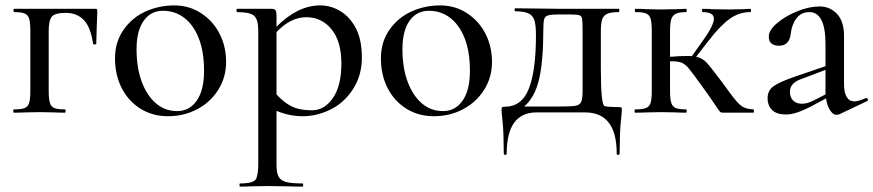

<svg xmlns="http://www.w3.org/2000/svg" viewBox="-20 -419 3247 714"><path d="M339.8 -319.8 337.9 -255.9Q337.9 -253.9 332 -253.9Q326.2 -253.9 326.2 -255.9Q317.4 -317.9 291.7 -344.5Q266.1 -371.1 225.1 -371.1Q184.1 -371.1 172.6 -356.9Q161.1 -342.8 161.1 -303.2V-81.1Q161.1 -51.3 165.5 -36.6Q169.9 -22 182.4 -17.1Q194.8 -12.2 221.2 -12.2Q224.1 -12.2 224.1 -6.1Q224.1 0 221.2 0Q195.3 0 181.2 -1L127.9 -2L74.2 -1Q59.1 0 32.2 0Q29.3 0 29.1 -6.1Q28.8 -12.2 32.2 -12.2Q59.1 -12.2 71.5 -17.1Q84 -22 88.4 -36.4Q92.8 -50.8 92.8 -81.1V-305.2Q92.8 -335 88.4 -349.4Q84 -363.8 71.5 -368.9Q59.1 -374 33.2 -374Q30.3 -374 30 -380.1Q29.8 -386.2 33.2 -386.2H334Q339.8 -386.2 340.8 -384.5Q341.8 -382.8 341.8 -371.3Q341.8 -359.9 339.8 -319.8Z M711.7 -44.9Q738.8 -84 738.8 -155.5Q738.8 -227.1 719.2 -276.6Q699.7 -326.2 665.5 -352.5Q631.3 -378.9 585.9 -378.9Q540.5 -378.9 514.2 -341.6Q487.8 -304.2 487.8 -236.1Q487.8 -168 506.6 -116.5Q525.4 -64.9 559.1 -35.4Q592.8 -5.9 638.7 -5.9Q684.6 -5.9 711.7 -44.9ZM432.1 -92.5Q407.7 -141.1 407.7 -202.1Q407.7 -263.2 439.7 -308.6Q471.7 -354 521.7 -376.5Q571.8 -398.9 627.7 -398.9Q683.6 -398.9 728 -369.9Q772.5 -340.8 796.6 -293.5Q820.8 -246.1 820.8 -188.5Q820.8 -130.9 791.3 -84.5Q761.7 -38.1 712.6 -12.5Q663.6 13.2 605 13.2Q546.4 13.2 501.5 -15.4Q456.5 -43.9 432.1 -92.5Z M1008.3 -299.8V-67.9Q1034.2 -39.1 1063.5 -23.9Q1092.8 -8.8 1139.6 -8.8Q1186.5 -8.8 1218 -54.4Q1249.5 -100.1 1249.5 -182.6Q1249.5 -265.1 1212.9 -310.1Q1176.3 -355 1118.7 -355Q1061 -355 1008.3 -299.8ZM1008.3 -6.8V193.8Q1008.3 223.6 1015.9 237.8Q1023.4 252 1043.5 257.6Q1063.5 263.2 1105.5 263.2Q1107.4 263.2 1107.4 269Q1107.4 274.9 1105.5 274.9Q1069.3 274.9 1049.3 273.9L974.6 272.9L914.6 273.9Q899.4 274.9 872.6 274.9Q870.6 274.9 870.6 269Q870.6 263.2 872.6 263.2Q926.8 263.2 933.6 243.7Q940.4 224.1 940.4 193.8V-305.2Q940.4 -347.2 924.6 -360.6Q908.7 -374 862.3 -374Q859.4 -374 859.4 -380.1Q859.4 -386.2 862.3 -386.2H988.3Q1000.5 -386.2 1004.4 -381.1Q1008.3 -376 1008.3 -360.8V-319.8Q1087.4 -398.9 1170.4 -398.9Q1211.4 -398.9 1246.8 -377Q1282.2 -355 1304 -312.7Q1325.7 -270.5 1325.7 -204.1Q1325.7 -137.7 1292 -86.4Q1258.3 -35.2 1207.8 -11Q1157.2 13.2 1106.4 13.2Q1055.7 13.2 1008.3 -6.8Z M1700.4 -44.9Q1727.5 -84 1727.5 -155.5Q1727.5 -227.1 1708 -276.6Q1688.5 -326.2 1654.3 -352.5Q1620.1 -378.9 1574.7 -378.9Q1529.3 -378.9 1502.9 -341.6Q1476.6 -304.2 1476.6 -236.1Q1476.6 -168 1495.4 -116.5Q1514.2 -64.9 1547.9 -35.4Q1581.5 -5.9 1627.4 -5.9Q1673.3 -5.9 1700.4 -44.9ZM1420.9 -92.5Q1396.5 -141.1 1396.5 -202.1Q1396.5 -263.2 1428.5 -308.6Q1460.4 -354 1510.5 -376.5Q1560.5 -398.9 1616.5 -398.9Q1672.4 -398.9 1716.8 -369.9Q1761.2 -340.8 1785.4 -293.5Q1809.6 -246.1 1809.6 -188.5Q1809.6 -130.9 1780 -84.5Q1750.5 -38.1 1701.4 -12.5Q1652.3 13.2 1593.8 13.2Q1535.2 13.2 1490.2 -15.4Q1445.3 -43.9 1420.9 -92.5Z M2146.5 -305.2Q2146.5 -339.4 2144.5 -349.6Q2142.6 -359.9 2134 -362.5Q2125.5 -365.2 2099.6 -365.2H2057.6Q2028.8 -365.2 2017.6 -361.6Q2006.3 -357.9 2003.4 -346.9Q2000.5 -335.9 2000.5 -308.1Q2000.5 -192.9 1984.9 -125Q1969.2 -57.1 1929.2 -22.9H2054.2Q2102.1 -22.9 2118.7 -25.4Q2135.3 -27.8 2140.9 -39.3Q2146.5 -50.8 2146.5 -81.1ZM1975.6 -1Q1864.3 -1 1864.3 151.9Q1864.3 156.7 1858.9 157Q1853.5 157.2 1853.5 151.9Q1853 69.3 1849.1 34.2Q1845.2 -1 1845.2 -9.3Q1845.2 -17.6 1846.7 -19.8Q1848.1 -22 1856.4 -22Q1920.4 -22 1946.8 -89.6Q1973.1 -157.2 1973.1 -288.1Q1973.1 -325.2 1967.3 -343.5Q1961.4 -361.8 1944.8 -369.4Q1928.2 -377 1896.5 -377Q1893.6 -377 1893.6 -382.6Q1893.6 -388.2 1896.5 -388.2L2069.3 -386.2H2281.2Q2283.2 -386.2 2283.2 -380.1Q2283.2 -374 2281.2 -374Q2252.4 -374 2238.5 -367.9Q2224.6 -361.8 2219.5 -347.4Q2214.4 -333 2214.4 -303.2V-165.5Q2214.4 -27.8 2228.5 -24.4Q2242.7 -21 2266.1 -21Q2289.6 -21 2291 -19.5Q2292.5 -18.1 2292.5 -10Q2292.5 -2 2288.6 34.2Q2284.7 70.3 2284.2 151.9Q2284.2 156.7 2278.8 157Q2273.4 157.2 2273.4 151.9Q2273.4 -1 2155.3 -1Z M2781.7 0H2668.9Q2661.1 0 2658 -2.9Q2654.8 -5.9 2638.4 -30.5Q2622.1 -55.2 2588.9 -101.1Q2555.7 -147 2542.2 -163.6Q2528.8 -180.2 2514.4 -186Q2500 -191.9 2471.7 -190.9V-81.1Q2471.7 -51.3 2476.3 -36.6Q2481 -22 2493.4 -17.1Q2505.9 -12.2 2531.7 -12.2Q2533.7 -12.2 2533.7 -6.1Q2533.7 0 2531.7 0Q2505.9 0 2491.7 -1L2439 -2L2384.8 -1Q2369.6 0 2341.8 0Q2339.8 0 2339.8 -6.1Q2339.8 -12.2 2341.8 -12.2Q2368.7 -12.2 2381.8 -17.1Q2395 -22 2399.4 -36.4Q2403.8 -50.8 2403.8 -81.1V-305.2Q2403.8 -335 2399.4 -349.4Q2395 -363.8 2382.6 -368.9Q2370.1 -374 2342.8 -374Q2340.8 -374 2340.8 -380.1Q2340.8 -386.2 2342.8 -386.2Q2369.6 -386.2 2384.8 -384.8L2439 -383.8L2492.7 -384.8Q2506.8 -385.7 2531.7 -386.2Q2533.7 -386.2 2533.7 -380.1Q2533.7 -374 2531.7 -374Q2505.9 -374 2493.4 -367.9Q2481 -361.8 2476.3 -347.4Q2471.7 -333 2471.7 -303.2V-208Q2483.9 -208 2502 -210L2535.2 -210.9Q2547.4 -210.9 2552.7 -210L2594.7 -269Q2634.8 -325.2 2634.8 -349.6Q2634.8 -374 2592.8 -374Q2590.8 -374 2590.8 -380.1Q2590.8 -386.2 2592.8 -386.2Q2616.7 -386.2 2628.9 -384.8L2692.9 -383.8L2742.7 -384.8Q2752.4 -385.7 2770 -386.2Q2772.9 -386.2 2772.9 -380.1Q2772.9 -374 2770 -374Q2729 -374 2693.8 -349.1Q2658.7 -324.2 2614.7 -267.1L2568.8 -208Q2591.8 -203.1 2606.9 -187Q2622.1 -170.9 2663.1 -116.2L2691.9 -77.1Q2717.8 -41 2734.4 -27.1Q2751 -13.2 2781.7 -12.2Q2783.7 -12.2 2783.7 -6.1Q2783.7 0 2781.7 0Z M2917.5 -78.1Q2917.5 -57.1 2929.4 -45.2Q2941.4 -33.2 2961.9 -33.2Q2982.4 -33.2 3004.9 -44.9L3049.8 -67.9V-159.2L2962.4 -126Q2917.5 -111.3 2917.5 -78.1ZM2838.9 -283.2Q2838.9 -307.1 2870.4 -333.5Q2901.9 -359.9 2945.8 -377.4Q2989.7 -395 3028.1 -395Q3066.4 -395 3092.5 -367.4Q3118.7 -339.8 3118.7 -285.2V-107.9Q3118.7 -42 3157.7 -42Q3170.9 -42 3199.7 -54.2H3201.7Q3205.6 -54.2 3207 -49.6Q3208.5 -44.9 3204.6 -43L3101.6 5.9Q3097.7 7.8 3088.1 7.8Q3078.6 7.8 3067.1 -8.5Q3055.7 -24.9 3051.8 -53.2L2995.6 -22.9Q2938.5 6.8 2903.6 6.8Q2868.7 6.8 2851.6 -9.5Q2834.5 -25.9 2834.5 -54Q2834.5 -82 2856 -97.9Q2877.4 -113.8 2935.5 -133.8L3049.8 -172.9V-254.9Q3049.8 -374 2989.7 -374Q2960 -374 2942.4 -351.6Q2924.8 -329.1 2920.4 -293Q2915.5 -249 2877.2 -249Q2838.9 -249 2838.9 -283.2Z"/></svg>

Font: Cormorant-Medium
Style: Regular
Weight: 500
Designer: Christian Thalmann (Catharsis Fonts)
Version: Version 3.000